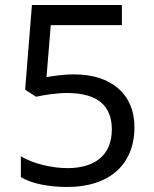

<svg xmlns="http://www.w3.org/2000/svg" viewBox="-20 -734 612 764"><path d="M275 -438C228 -438 188 -431 165 -427L182 -634H465V-714H107L80 -377L124 -349C153 -356 208 -364 246 -364C370 -364 425 -312 425 -219C425 -114 354 -65 249 -65C186 -65 111 -83 63 -112V-29C107 -3 174 10 248 10C416 10 515 -80 515 -228C515 -361 421 -438 275 -438Z"/></svg>

Font: Noto Sans Mro
Style: Regular
Weight: 400
Designer: Monotype Design Team
Foundry: Monotype Imaging Inc.
Version: Version 2.001